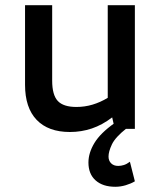

<svg xmlns="http://www.w3.org/2000/svg" viewBox="-20 -494 620 736"><path d="M422 222Q374 222 346.5 197.5Q319 173 319 129Q319 92 342 54Q365 16 419 -22L465 -2Q422 32 409 59.5Q396 87 396 106Q396 122 406 132Q416 142 433 142Q444 142 455 138.5Q466 135 478 126L497 201Q482 210 462 216Q442 222 422 222ZM248 12Q165 12 120.5 -34.5Q76 -81 76 -169V-474H180V-185Q180 -130 201.5 -107Q223 -84 273 -84Q305 -84 335 -93Q365 -102 393 -119V-474H497V0H420L410 -44Q372 -15 332 -1.5Q292 12 248 12Z"/></svg>

Font: Sometype Mono SemiBold
Style: Regular
Weight: 600
Designer: Ryoichi Tsunekawa
Foundry: Dharma Type
Version: Version 1.001